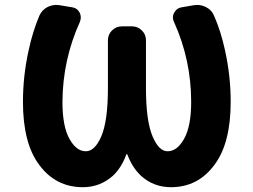

<svg xmlns="http://www.w3.org/2000/svg" viewBox="-20 -779 1040 788"><path d="M681.6 -10.7Q610.4 -10.7 558.6 -57.6Q522.5 -91.8 502.9 -144.5Q502 -146.5 500.5 -146.5Q499 -146.5 498 -144.5Q479.5 -91.8 443.4 -57.6Q390.6 -10.7 320.3 -10.7Q209 -10.7 141.6 -101.6Q107.4 -146.5 90.8 -211.9Q74.2 -276.4 74.2 -360.4Q74.2 -467.8 97.7 -573.2Q114.3 -650.4 141.6 -714.8Q152.3 -738.3 174.8 -750Q192.4 -758.8 210.9 -758.8Q216.8 -758.8 223.6 -757.8L276.4 -749Q296.9 -746.1 306.6 -727.5Q311.5 -717.8 311.5 -707Q311.5 -698.2 307.6 -688.5Q237.3 -533.2 236.3 -360.4Q236.3 -259.8 265.6 -208Q293.9 -158.2 332 -158.2Q369.1 -158.2 395.5 -218.8Q422.9 -282.2 422.9 -417V-613.3Q422.9 -637.7 439.9 -654.3Q457 -670.9 480.5 -670.9H521.5Q544.9 -670.9 562 -654.3Q579.1 -637.7 579.1 -613.3V-417Q579.1 -282.2 606.4 -218.8Q631.8 -158.2 668 -158.2Q707 -158.2 735.4 -209Q764.6 -260.7 764.6 -360.4Q764.6 -533.2 694.3 -688.5Q689.5 -698.2 689.5 -707Q689.5 -717.8 695.3 -727.5Q705.1 -746.1 725.6 -749L776.4 -757.8Q783.2 -758.8 789.1 -758.8Q807.6 -758.8 825.2 -750Q848.6 -738.3 858.4 -714.8Q886.7 -650.4 903.3 -573.2Q926.8 -467.8 926.8 -360.4Q926.8 -276.4 910.2 -211.9Q893.6 -146.5 859.4 -101.6Q792 -10.7 681.6 -10.7Z"/></svg>

Font: Rounded Mgen+ 2m bold
Style: Bold
Weight: 700
Designer: [Source Han Sans]
Ryoko NISHIZUKA  (kana & ideographs); Paul D. Hunt (Latin, Greek & Cyrillic); Wenlong ZHANG  (bopomofo
Version: Version 1.059.20150602